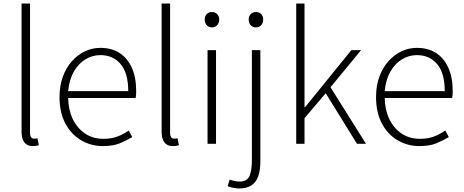

<svg xmlns="http://www.w3.org/2000/svg" viewBox="-20 -814 2625 1087"><path d="M165 13Q144 13 130.5 4Q117 -5 109.5 -23Q102 -41 102 -69V-794H150V-63Q150 -46 156 -37.5Q162 -29 172 -29Q176 -29 180 -29.5Q184 -30 192 -31L200 8Q192 10 185 11.5Q178 13 165 13Z M562 13Q495 13 439 -20Q383 -53 350 -115Q317 -177 317 -264Q317 -329 336 -380.5Q355 -432 388 -468.5Q421 -505 462 -524Q503 -543 548 -543Q611 -543 656 -514.5Q701 -486 726 -431Q751 -376 751 -298Q751 -289 750.5 -279.5Q750 -270 748 -259H366Q367 -192 392 -140Q417 -88 461.5 -58Q506 -28 566 -28Q610 -28 644.5 -41Q679 -54 709 -75L729 -38Q697 -19 659 -3Q621 13 562 13ZM366 -298H706Q706 -400 663 -451Q620 -502 548 -502Q503 -502 463.5 -478Q424 -454 398 -408.5Q372 -363 366 -298Z M958 13Q937 13 923.5 4Q910 -5 902.5 -23Q895 -41 895 -69V-794H943V-63Q943 -46 949 -37.5Q955 -29 965 -29Q969 -29 973 -29.5Q977 -30 985 -31L993 8Q985 10 978 11.5Q971 13 958 13Z M1155 0V-530H1203V0ZM1180 -659Q1162 -659 1150.5 -671Q1139 -683 1139 -704Q1139 -723 1150.5 -734.5Q1162 -746 1180 -746Q1197 -746 1209 -734.5Q1221 -723 1221 -704Q1221 -683 1209 -671Q1197 -659 1180 -659Z M1336 253Q1318 253 1299 249Q1280 245 1269 240L1280 203Q1290 206 1305 210Q1320 214 1336 214Q1380 214 1393 181Q1406 148 1406 97V-530H1454V100Q1454 151 1441.5 185Q1429 219 1402.5 236Q1376 253 1336 253ZM1429 -659Q1411 -659 1399.5 -671Q1388 -683 1388 -704Q1388 -723 1399.5 -734.5Q1411 -746 1429 -746Q1447 -746 1458.5 -734.5Q1470 -723 1470 -704Q1470 -683 1458.5 -671Q1447 -659 1429 -659Z M1657 0V-794H1704V-207H1707L1969 -530H2024L1851 -320L2052 0H2001L1824 -286L1704 -145V0Z M2354 13Q2287 13 2231 -20Q2175 -53 2142 -115Q2109 -177 2109 -264Q2109 -329 2128 -380.5Q2147 -432 2180 -468.5Q2213 -505 2254 -524Q2295 -543 2340 -543Q2403 -543 2448 -514.5Q2493 -486 2518 -431Q2543 -376 2543 -298Q2543 -289 2542.5 -279.5Q2542 -270 2540 -259H2158Q2159 -192 2184 -140Q2209 -88 2253.5 -58Q2298 -28 2358 -28Q2402 -28 2436.5 -41Q2471 -54 2501 -75L2521 -38Q2489 -19 2451 -3Q2413 13 2354 13ZM2158 -298H2498Q2498 -400 2455 -451Q2412 -502 2340 -502Q2295 -502 2255.5 -478Q2216 -454 2190 -408.5Q2164 -363 2158 -298Z"/></svg>

Font: Noto Sans JP ExtraLight
Style: Regular
Weight: 250
Designer: Ryoko NISHIZUKA  (kana, bopomofo & ideographs); Paul D. Hunt (Latin, Greek & Cyrillic); Sandoll Communications , Soo-you
Foundry: Adobe
Version: Version 2.004-H2;hotconv 1.0.118;makeotfexe 2.5.65603